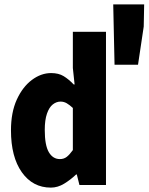

<svg xmlns="http://www.w3.org/2000/svg" viewBox="-20 -843 677 875"><path d="M212 12Q129 12 79.5 -58Q30 -128 30 -249Q30 -331 56.5 -389Q83 -447 125 -478.5Q167 -510 213 -510Q247 -510 270 -496Q293 -482 316 -458H320L312 -533V-698H463V0H342L330 -48H327Q302 -24 272.5 -6Q243 12 212 12ZM253 -118Q271 -118 284 -128Q297 -138 312 -159V-351Q297 -365 284 -372.5Q271 -380 256 -380Q237 -380 220.5 -367Q204 -354 194 -325Q184 -296 184 -251Q184 -181 202.5 -149.5Q221 -118 253 -118ZM502 -548 496 -823H637L635 -722L609 -548Z"/></svg>

Font: Source Code Pro ExtraLight ExtraBold
Style: Regular
Weight: 800
Monospace: yes
Version: Version 1.018;hotconv 1.0.116;makeotfexe 2.5.65601